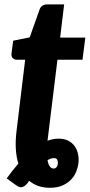

<svg xmlns="http://www.w3.org/2000/svg" viewBox="-20 -690 415 889"><path d="M248 62.5Q248 54 244 48Q240 42 230.5 42Q216.5 42 200 51.5Q204 73 211.5 81.8Q219 90.5 228.5 90.5Q237.5 90.5 242.8 82.5Q248 74.5 248 62.5ZM202 -55 200 -38.5Q213 -43 225.5 -45.5Q238 -48 251 -48Q278 -48 296.5 -38.2Q315 -28.5 326 -12.8Q337 3 341.2 22.8Q345.5 42.5 343.5 62.5Q341.5 82.5 333.5 103.2Q325.5 124 309.5 141Q293.5 158 269.2 168.8Q245 179.5 210.5 179.5Q153.5 179.5 115 147L107 158.5Q94.5 173.5 82.5 176.5Q70.5 179.5 53 166.5L11 136Q24 118 37.5 100.8Q51 83.5 65 67.5Q55.5 37 53.2 -1.5Q51 -40 57 -87L96.5 -413.5H57.5Q46 -413.5 38.8 -421.2Q31.5 -429 33.5 -443.5L41 -501.5L117.5 -517L163.5 -646.5Q172 -669.5 199 -669.5H277L258.5 -516H375L362 -413.5H246Z"/></svg>

Font: Lato ExtraBold
Style: Italic
Weight: 800
Italic angle: -7°
Designer: Lukasz Dziedzic with Adam Twardoch and Botio Nikoltchev
Foundry: tyPoland Lukasz Dziedzic
Version: Version 2.015; 2015-08-06; http://www.latofonts.com/